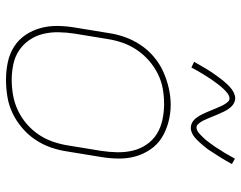

<svg xmlns="http://www.w3.org/2000/svg" viewBox="-102 -694 804 640"><g transform="rotate(90 300.0 -374.0)"><path d="M246 8Q216 8 187.5 2Q159 -4 135.5 -19Q112 -34 96.5 -57Q81 -80 73.5 -107.5Q66 -135 66.5 -164.5Q67 -194 72 -223L90 -333Q94 -361 103.5 -388Q113 -415 129.5 -440Q146 -465 169 -484.5Q192 -504 218.5 -516Q245 -528 273.5 -534.5Q302 -541 329 -541Q358 -541 386.5 -533.5Q415 -526 438.5 -511.5Q462 -497 478 -473.5Q494 -450 501.5 -423Q509 -396 508.5 -366Q508 -336 503 -307L485 -197Q481 -169 471.5 -141.5Q462 -114 445.5 -89.5Q429 -65 406 -45.5Q383 -26 356.5 -13.5Q330 -1 301.5 3.5Q273 8 246 8ZM246 -11Q271 -11 297 -15.5Q323 -20 347.5 -31.5Q372 -43 393 -61Q414 -79 429 -101.5Q444 -124 452.5 -149Q461 -174 465 -200L483 -310Q487 -336 487.5 -363Q488 -390 482 -415Q476 -440 461.5 -461Q447 -482 426 -495Q405 -508 379 -513.5Q353 -519 327 -519Q301 -519 275.5 -514.5Q250 -510 226 -498Q202 -486 181.5 -468Q161 -450 146 -427.5Q131 -405 122.5 -380.5Q114 -356 110 -330L92 -220Q88 -194 87.5 -167.5Q87 -141 93 -116Q99 -91 113 -70.5Q127 -50 147.5 -36Q168 -22 194 -16.5Q220 -11 246 -11ZM406 -608Q399 -608 393 -610.5Q387 -613 382.5 -616.5Q378 -620 374 -625Q370 -630 367 -635Q364 -640 361.5 -645Q359 -650 356.5 -655.5Q354 -661 351.5 -667Q349 -673 346.5 -679Q344 -685 341.5 -691Q339 -697 336.5 -702.5Q334 -708 332 -712.5Q330 -717 326 -723Q322 -729 318 -733Q314 -737 308 -737Q303 -737 298 -734.5Q293 -732 290 -729.5Q287 -727 283 -723.5Q279 -720 274.5 -715Q270 -710 268 -707.5Q266 -705 263.5 -702Q261 -699 258.5 -695.5Q256 -692 253.5 -688.5Q251 -685 248 -681Q245 -677 242.5 -673Q240 -669 237 -664.5Q234 -660 231 -655Q228 -650 224.5 -644.5Q221 -639 218 -633.5Q215 -628 211.5 -622Q208 -616 205 -610L186 -619Q192 -630 198 -640Q204 -650 209.5 -659.5Q215 -669 220.5 -677Q226 -685 231 -692Q236 -699 240.5 -705Q245 -711 249.5 -716.5Q254 -722 261 -729.5Q268 -737 275 -742.5Q282 -748 290.5 -752Q299 -756 308 -756Q314 -756 320 -753.5Q326 -751 330.5 -747.5Q335 -744 339 -739Q343 -734 346 -729.5Q349 -725 351.5 -719.5Q354 -714 356.5 -708.5Q359 -703 361.5 -697.5Q364 -692 366.5 -685.5Q369 -679 371.5 -673Q374 -667 376.5 -661.5Q379 -656 381 -651.5Q383 -647 387 -641Q391 -635 395 -631Q399 -627 406 -627Q410 -627 415 -629.5Q420 -632 423.5 -635Q427 -638 430.5 -641.5Q434 -645 438.5 -649.5Q443 -654 445 -656.5Q447 -659 449.5 -662Q452 -665 454.5 -668.5Q457 -672 459.5 -675.5Q462 -679 465 -683Q468 -687 471 -691.5Q474 -696 476.5 -700.5Q479 -705 482.5 -710Q486 -715 489 -720Q492 -725 495 -730.5Q498 -736 501.5 -742Q505 -748 509 -755L527 -745Q521 -734 515 -724Q509 -714 503.5 -705Q498 -696 492.5 -688Q487 -680 482.5 -672.5Q478 -665 473 -659Q468 -653 463.5 -647.5Q459 -642 452 -634.5Q445 -627 438.5 -621.5Q432 -616 423.5 -612Q415 -608 406 -608Z"/></g></svg>

Font: Iosevka Curly ThExObl
Style: Regular
Weight: 100
Width: 7
Italic angle: -9°
Monospace: yes
Designer: Belleve Invis
Foundry: Belleve Invis
Version: Version 11.1.0; ttfautohint (v1.8.3)